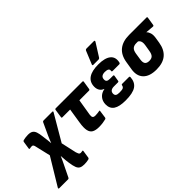

<svg xmlns="http://www.w3.org/2000/svg" viewBox="-97 -1378 2219 2219"><g transform="rotate(-45 1012.0 -269.0)"><path d="M358 196Q322 196 300 185Q278 174 265.5 143.5Q253 113 245 54L240 15Q238 -1 237 -21Q236 -41 234 -65H233Q223 -41 214.5 -23Q206 -5 194 20L119 174Q114 185 103 185H-42Q-50 185 -51.5 180Q-53 175 -49 168L150 -161L107 -344Q104 -360 99.5 -368.5Q95 -377 89.5 -380Q84 -383 75 -383Q68 -383 60.5 -382Q53 -381 44 -379Q30 -377 33 -391L47 -484Q50 -495 61 -498Q77 -502 97 -505Q117 -508 139 -508Q179 -508 200 -494Q221 -480 231 -450.5Q241 -421 246 -375L251 -336Q254 -318 256 -295.5Q258 -273 260 -250H261Q270 -273 279 -295Q288 -317 296 -335L366 -486Q371 -497 383 -497H525Q542 -497 532 -481L345 -162L387 27Q393 45 397.5 54.5Q402 64 408.5 68Q415 72 424 72Q430 72 436 71Q442 70 449 69Q462 66 459 81L445 174Q442 185 430 188Q413 192 395 194Q377 196 358 196Z M783 11Q731 11 699.5 -6Q668 -23 658.5 -66Q649 -109 661 -184L690 -369H563Q550 -369 553 -383L568 -484Q570 -497 583 -497H1018Q1031 -497 1029 -484L1013 -383Q1011 -369 998 -369H841L808 -167Q804 -138 812.5 -125.5Q821 -113 849 -113Q868 -113 885.5 -115.5Q903 -118 915 -120Q926 -123 923 -110L910 -18Q909 -12 906 -8.5Q903 -5 897 -3Q878 2 848 6.5Q818 11 783 11Z M1219 11Q1116 11 1068 -21.5Q1020 -54 1021 -122Q1022 -175 1053 -211Q1084 -247 1136 -256L1137 -259Q1105 -270 1088.5 -297Q1072 -324 1073 -362Q1075 -434 1129 -471Q1183 -508 1288 -508Q1395 -508 1444.5 -468Q1494 -428 1477 -351Q1473 -337 1462 -337H1351Q1339 -337 1340 -350Q1345 -371 1329.5 -382Q1314 -393 1281 -393Q1247 -393 1229.5 -379Q1212 -365 1212 -337Q1211 -316 1223.5 -305.5Q1236 -295 1263 -295H1317Q1330 -295 1328 -282L1317 -214Q1316 -200 1302 -200H1236Q1205 -200 1188 -187Q1171 -174 1170 -148Q1170 -124 1184.5 -114Q1199 -104 1234 -104Q1277 -104 1292.5 -112.5Q1308 -121 1312 -142Q1313 -154 1326 -154H1436Q1448 -154 1448 -140Q1443 -61 1389.5 -25Q1336 11 1219 11ZM1243 -545Q1236 -545 1234.5 -550.5Q1233 -556 1236 -562L1301 -720Q1305 -728 1310.5 -731Q1316 -734 1324 -734H1444Q1452 -734 1453.5 -728.5Q1455 -723 1451 -716L1352 -559Q1344 -545 1328 -545Z M1724 11Q1611 11 1558 -44.5Q1505 -100 1521 -197L1537 -296Q1553 -397 1615.5 -447Q1678 -497 1782 -497H2065Q2078 -497 2076 -484L2060 -383Q2057 -368 2044 -370L1946 -378V-375Q1962 -362 1972 -330.5Q1982 -299 1974 -251L1964 -188Q1948 -89 1888.5 -39Q1829 11 1724 11ZM1736 -119Q1772 -119 1790.5 -137.5Q1809 -156 1816 -199L1829 -277Q1834 -306 1831 -324Q1828 -342 1820.5 -353Q1813 -364 1801 -371H1772Q1736 -371 1714 -352.5Q1692 -334 1685 -287L1672 -202Q1666 -158 1682 -138.5Q1698 -119 1736 -119Z"/></g></svg>

Font: Sofia Sans Semi Condensed Black
Style: Italic
Weight: 900
Italic angle: -9°
Version: Version 4.100